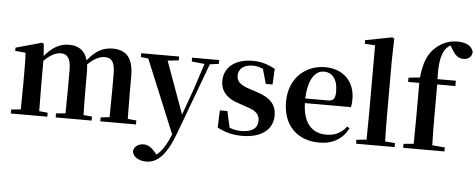

<svg xmlns="http://www.w3.org/2000/svg" viewBox="-63 -1000 3575 1441"><g transform="rotate(5 1724.5 -279.5)"><path d="M776 0H979V-30L914 -36L912 -235V-357C912 -492 861 -552 756 -552C685 -552 625 -521 568 -447C548 -519 500 -552 427 -552C356 -552 297 -516 244 -451L237 -542L224 -550L28 -495V-471L106 -464C110 -415 110 -377 110 -311V-235C110 -180 109 -94 108 -37L36 -30V0H311V-30L247 -36L245 -235V-415C288 -459 332 -483 371 -483C421 -483 447 -450 447 -362V-235C447 -177 446 -94 445 -37L374 -30V0H645V-30L581 -36C579 -93 578 -177 578 -235V-361C578 -381 577 -399 574 -416C620 -462 662 -483 702 -483C753 -483 779 -455 779 -362V-235L777 -37L710 -30V0Z M1355 -507 1452 -497 1384 -290 1317 -104 1174 -498 1257 -507V-536H972V-507L1028 -501L1256 51C1225 128 1193 180 1152 212L1137 194C1112 165 1085 144 1050 144C1015 144 980 162 974 201C977 245 1026 271 1078 271C1161 271 1227 212 1291 43L1492 -498L1559 -507V-536H1355Z M1779 16C1926 16 2010 -52 2010 -158C2010 -236 1967 -288 1863 -321L1807 -339C1730 -363 1707 -392 1707 -432C1707 -483 1747 -516 1814 -516C1844 -516 1867 -510 1892 -498L1923 -388H1974L1980 -507C1924 -536 1876 -552 1811 -552C1673 -552 1596 -480 1596 -382C1596 -301 1649 -251 1736 -224L1792 -205C1872 -181 1893 -151 1893 -107C1893 -51 1850 -20 1770 -20C1735 -20 1708 -26 1681 -37L1654 -160H1597L1592 -30C1649 0 1706 16 1779 16Z M2362 16C2461 16 2536 -29 2578 -110L2560 -123C2525 -76 2478 -48 2407 -48C2307 -48 2232 -113 2228 -270H2575C2579 -288 2581 -306 2581 -331C2581 -455 2502 -552 2355 -552C2213 -552 2086 -449 2086 -269C2086 -84 2200 16 2362 16ZM2228 -305C2233 -452 2286 -518 2350 -518C2414 -518 2454 -468 2454 -380C2454 -326 2442 -305 2399 -305Z M2712 0H2928V-30L2853 -36C2851 -100 2850 -172 2850 -235V-651L2854 -810L2839 -819L2637 -780V-753L2715 -748V-235L2713 -37L2637 -30V0Z M3067 0H3303V-30L3208 -38C3206 -104 3205 -170 3205 -235V-496H3342V-536H3204C3200 -644 3208 -711 3240 -761C3249 -774 3263 -787 3279 -796L3296 -769C3322 -722 3350 -704 3384 -704C3425 -704 3448 -729 3449 -763C3437 -811 3386 -830 3330 -830C3272 -830 3216 -812 3165 -765C3116 -722 3083 -656 3072 -537L2986 -528V-496H3070V-235C3070 -169 3069 -103 3068 -37L2992 -30V0Z"/></g></svg>

Font: Noto Serif CJK HK
Style: Bold
Weight: 700
Designer: Ryoko NISHIZUKA 西塚涼子 (kana & ideographs); Frank Grießhammer (Latin, Greek & Cyrillic); Wenlong ZHANG 张文龙 (bopomofo); San
Foundry: Adobe
Version: Version 2.001;hotconv 1.1.0;makeotfexe 2.6.0